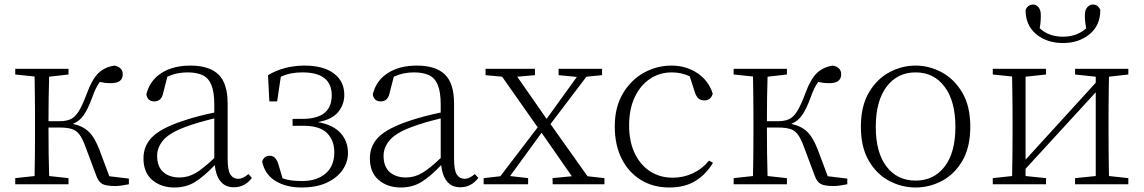

<svg xmlns="http://www.w3.org/2000/svg" viewBox="-20 -809 5021 843"><path d="M460 -35.2 545.9 -24.9V0Q530.8 2.9 515.1 5.4Q499.5 7.8 485.8 7.8Q444.8 7.8 428.2 -2Q411.6 -11.7 401.9 -40L354 -168Q341.3 -202.1 327.9 -219.5Q314.5 -236.8 294.4 -242.9Q274.4 -249 243.2 -249H192.9Q192.9 -192.9 193.6 -134.8Q194.3 -76.7 195.8 -36.1L280.8 -26.9V0H46.9V-26.9L131.8 -36.1Q132.8 -77.1 133.3 -131.3Q133.8 -185.5 133.8 -226.1V-282.2Q133.8 -309.1 133.5 -343Q133.3 -377 132.8 -411.1Q132.3 -445.3 131.8 -473.1L46.9 -481.9V-506.8H280.8V-481.9L195.8 -472.2Q194.3 -432.1 193.6 -377.4Q192.9 -322.8 192.9 -276.9H242.2Q270 -276.9 289.3 -285.4Q308.6 -293.9 324.5 -318.6Q340.3 -343.3 358.9 -392.1Q383.8 -460.9 412.1 -488Q440.4 -515.1 482.9 -521Q519 -513.2 519 -482.9Q519 -443.8 466.8 -443.8Q452.6 -443.8 440.7 -445.3Q428.7 -446.8 418 -449.2Q409.2 -437 401.1 -420.9Q393.1 -404.8 384.8 -380.9Q366.2 -330.1 347.4 -303.2Q328.6 -276.4 299.8 -265.1Q343.3 -255.9 369.6 -230.7Q396 -205.6 417 -149.9Z M920.9 -115.2V-289.1Q886.2 -280.8 851.8 -270.8Q817.4 -260.7 789.6 -250Q723.1 -224.6 696.5 -193.1Q669.9 -161.6 669.9 -125Q669.9 -77.6 696.8 -53.7Q723.6 -29.8 768.6 -29.8Q806.2 -29.8 839.4 -49.6Q872.6 -69.3 920.9 -115.2ZM1070.8 -44.9 1085.9 -27.8Q1055.2 13.2 1006.8 13.2Q969.2 13.2 948.5 -12.5Q927.7 -38.1 922.9 -84Q876 -34.7 836.7 -10.3Q797.4 14.2 745.6 14.2Q687 14.2 648.4 -18.8Q609.9 -51.8 609.9 -113.8Q609.9 -168.9 648.2 -207.3Q686.5 -245.6 778.8 -276.9Q811.5 -288.1 848.4 -297.9Q885.3 -307.6 920.9 -314.9V-349.1Q920.9 -405.3 908 -436.3Q895 -467.3 868.9 -479.2Q842.8 -491.2 802.7 -491.2Q780.8 -491.2 759 -486.8Q737.3 -482.4 714.8 -472.2L696.8 -401.9Q689.5 -363.8 657.7 -363.8Q627.4 -363.8 622.6 -395Q637.7 -455.6 688.7 -488.3Q739.7 -521 815.9 -521Q898.4 -521 939 -482.2Q979.5 -443.4 979.5 -354V-112.8Q979.5 -61 991.7 -42.5Q1003.9 -23.9 1025.9 -23.9Q1046.9 -23.9 1070.8 -44.9Z M1162.6 -363.8 1156.7 -479Q1227.5 -521 1316.9 -521Q1399.9 -521 1445.8 -486.6Q1491.7 -452.1 1491.7 -392.1Q1491.7 -350.1 1464.8 -317.1Q1438 -284.2 1376 -272.9Q1441.9 -261.2 1474.9 -225.3Q1507.8 -189.5 1507.8 -137.2Q1507.8 -97.7 1484.4 -63.2Q1460.9 -28.8 1415.5 -7.3Q1370.1 14.2 1303.7 14.2Q1236.8 14.2 1189.7 -14.4Q1142.6 -43 1130.9 -100.1Q1140.1 -126.5 1167 -125Q1191.9 -123.5 1202.6 -86.9L1220.7 -25.9Q1240.2 -19 1261.2 -16.6Q1282.2 -14.2 1306.6 -14.2Q1371.1 -14.2 1409.4 -47.1Q1447.8 -80.1 1447.8 -140.1Q1447.8 -192.4 1416 -224.6Q1384.3 -256.8 1311.5 -256.8H1264.6V-287.1H1307.6Q1436.5 -287.1 1436.5 -390.1Q1436.5 -491.2 1307.6 -491.2Q1282.2 -491.2 1258.8 -486.8Q1235.4 -482.4 1212.9 -472.2L1196.8 -363.8Z M1915 -115.2V-289.1Q1880.4 -280.8 1845.9 -270.8Q1811.5 -260.7 1783.7 -250Q1717.3 -224.6 1690.7 -193.1Q1664.1 -161.6 1664.1 -125Q1664.1 -77.6 1690.9 -53.7Q1717.8 -29.8 1762.7 -29.8Q1800.3 -29.8 1833.5 -49.6Q1866.7 -69.3 1915 -115.2ZM2064.9 -44.9 2080.1 -27.8Q2049.3 13.2 2001 13.2Q1963.4 13.2 1942.6 -12.5Q1921.9 -38.1 1917 -84Q1870.1 -34.7 1830.8 -10.3Q1791.5 14.2 1739.7 14.2Q1681.2 14.2 1642.6 -18.8Q1604 -51.8 1604 -113.8Q1604 -168.9 1642.3 -207.3Q1680.7 -245.6 1772.9 -276.9Q1805.7 -288.1 1842.5 -297.9Q1879.4 -307.6 1915 -314.9V-349.1Q1915 -405.3 1902.1 -436.3Q1889.2 -467.3 1863 -479.2Q1836.9 -491.2 1796.9 -491.2Q1774.9 -491.2 1753.2 -486.8Q1731.4 -482.4 1709 -472.2L1690.9 -401.9Q1683.6 -363.8 1651.9 -363.8Q1621.6 -363.8 1616.7 -395Q1631.8 -455.6 1682.9 -488.3Q1733.9 -521 1810.1 -521Q1892.6 -521 1933.1 -482.2Q1973.6 -443.4 1973.6 -354V-112.8Q1973.6 -61 1985.8 -42.5Q1998 -23.9 2020 -23.9Q2041 -23.9 2064.9 -44.9Z M2559.6 -35.2 2633.8 -26.9V0H2406.7L2405.8 -26.9L2490.7 -35.2L2357.9 -226.1L2219.7 -36.1L2298.8 -26.9V0H2103.5V-26.9L2176.8 -35.2L2340.8 -250L2184.6 -472.2L2111.8 -479V-506.8H2328.6V-479L2251 -472.2L2379.9 -287.1L2512.7 -471.2L2432.6 -479V-506.8H2623.5V-479L2554.7 -472.2L2397 -264.2Z M3093.3 -104 3110.4 -94.2Q3081.1 -44.4 3034.2 -15.1Q2987.3 14.2 2918.5 14.2Q2847.7 14.2 2793.7 -19Q2739.7 -52.2 2709.5 -112.3Q2679.2 -172.4 2679.2 -253.9Q2679.2 -337.9 2714.4 -397.7Q2749.5 -457.5 2806.4 -489.3Q2863.3 -521 2928.2 -521Q2992.2 -521 3041.5 -488.3Q3090.8 -455.6 3109.4 -397.9Q3101.1 -368.2 3073.2 -368.2Q3055.2 -368.2 3045.9 -377.4Q3036.6 -386.7 3031.2 -402.8L3008.3 -474.1Q2970.2 -491.2 2930.2 -491.2Q2876 -491.2 2833.5 -462.6Q2791 -434.1 2766.6 -381.8Q2742.2 -329.6 2742.2 -257.8Q2742.2 -188 2766.6 -136.5Q2791 -85 2834.2 -56.9Q2877.4 -28.8 2933.6 -28.8Q2980.5 -28.8 3022 -48.1Q3063.5 -67.4 3093.3 -104Z M3614.3 -35.2 3700.2 -24.9V0Q3685.1 2.9 3669.4 5.4Q3653.8 7.8 3640.1 7.8Q3599.1 7.8 3582.5 -2Q3565.9 -11.7 3556.2 -40L3508.3 -168Q3495.6 -202.1 3482.2 -219.5Q3468.8 -236.8 3448.7 -242.9Q3428.7 -249 3397.5 -249H3347.2Q3347.2 -192.9 3347.9 -134.8Q3348.6 -76.7 3350.1 -36.1L3435.1 -26.9V0H3201.2V-26.9L3286.1 -36.1Q3287.1 -77.1 3287.6 -131.3Q3288.1 -185.5 3288.1 -226.1V-282.2Q3288.1 -309.1 3287.8 -343Q3287.6 -377 3287.1 -411.1Q3286.6 -445.3 3286.1 -473.1L3201.2 -481.9V-506.8H3435.1V-481.9L3350.1 -472.2Q3348.6 -432.1 3347.9 -377.4Q3347.2 -322.8 3347.2 -276.9H3396.5Q3424.3 -276.9 3443.6 -285.4Q3462.9 -293.9 3478.8 -318.6Q3494.6 -343.3 3513.2 -392.1Q3538.1 -460.9 3566.4 -488Q3594.7 -515.1 3637.2 -521Q3673.3 -513.2 3673.3 -482.9Q3673.3 -443.8 3621.1 -443.8Q3606.9 -443.8 3595 -445.3Q3583 -446.8 3572.3 -449.2Q3563.5 -437 3555.4 -420.9Q3547.4 -404.8 3539.1 -380.9Q3520.5 -330.1 3501.7 -303.2Q3482.9 -276.4 3454.1 -265.1Q3497.6 -255.9 3523.9 -230.7Q3550.3 -205.6 3571.3 -149.9Z M4000 14.2Q3939 14.2 3884 -14.9Q3829.1 -43.9 3794.4 -103.3Q3759.8 -162.6 3759.8 -252.9Q3759.8 -342.8 3794.7 -402.3Q3829.6 -461.9 3884.5 -491.5Q3939.5 -521 4000 -521Q4060.1 -521 4115 -491.5Q4169.9 -461.9 4205.1 -402.3Q4240.2 -342.8 4240.2 -252.9Q4240.2 -162.1 4205.3 -102.8Q4170.4 -43.5 4115.5 -14.6Q4060.5 14.2 4000 14.2ZM4000 -16.1Q4080.1 -16.1 4127.4 -77.4Q4174.8 -138.7 4174.8 -252Q4174.8 -365.2 4127.4 -428.2Q4080.1 -491.2 4000 -491.2Q3919.9 -491.2 3872.6 -428.2Q3825.2 -365.2 3825.2 -252Q3825.2 -138.7 3872.6 -77.4Q3919.9 -16.1 4000 -16.1Z M4647 -620.1Q4576.7 -620.1 4529.8 -658.7Q4482.9 -697.3 4482.9 -765.1Q4492.7 -789.1 4516.1 -789.1Q4530.3 -789.1 4540 -776.9Q4549.8 -764.6 4549.8 -742.2Q4549.8 -725.6 4548.6 -711.7Q4547.4 -697.8 4544.9 -685.1Q4565.9 -665.5 4591.8 -656.7Q4617.7 -647.9 4647 -647.9Q4707 -647.9 4749 -684.1Q4746.6 -697.3 4744.9 -711.4Q4743.2 -725.6 4743.2 -742.2Q4743.2 -764.6 4753.7 -776.9Q4764.2 -789.1 4778.8 -789.1Q4801.3 -789.1 4811 -765.1Q4811 -697.3 4763.9 -658.7Q4716.8 -620.1 4647 -620.1ZM4934.1 -481.9 4849.1 -472.2Q4848.6 -444.8 4848.1 -410.9Q4847.7 -377 4847.4 -343Q4847.2 -309.1 4847.2 -282.2V-226.1Q4847.2 -185.5 4847.7 -131.3Q4848.1 -77.1 4849.1 -36.1L4934.1 -26.9V0H4700.2V-26.9L4791 -36.1V-403.8L4482.9 -67.9V-36.1L4572.8 -26.9V0H4338.9V-26.9L4423.8 -36.1Q4424.8 -77.1 4425.3 -131.3Q4425.8 -185.5 4425.8 -226.1V-282.2Q4425.8 -309.1 4425.5 -343Q4425.3 -377 4424.8 -411.1Q4424.3 -445.3 4423.8 -473.1L4338.9 -481.9V-506.8H4572.8V-481.9L4482.9 -472.2V-107.9L4791 -445.8V-472.2L4700.2 -481.9V-506.8H4934.1Z"/></svg>

Font: Source Han Serif CN ExtraLight
Style: Regular
Weight: 250
Designer: Ryoko NISHIZUKA  (kana & ideographs); Frank Grießhammer (Latin, Greek & Cyrillic); Wenlong ZHANG  (bopomofo); Sandoll Co
Foundry: Adobe Systems Incorporated
Version: Version 1.001;PS 1.001;hotconv 16.6.54;makeotf.lib2.5.65590